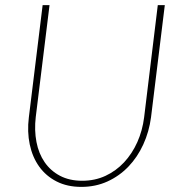

<svg xmlns="http://www.w3.org/2000/svg" viewBox="-20 -723 712 752"><path d="M302 -15Q351.5 -15 393 -34.2Q434.5 -53.5 466 -87.2Q497.5 -121 517.8 -166.2Q538 -211.5 544.5 -263.5L598 -703H625.5L571.5 -263.5Q564 -207 541.2 -157.2Q518.5 -107.5 483 -70.5Q447.5 -33.5 400.8 -12.2Q354 9 298.5 9Q243.5 9 201.8 -12.2Q160 -33.5 133.5 -70.5Q107 -107.5 96.5 -157.2Q86 -207 93 -263.5L147 -703H174L120 -264.5Q114 -212.5 122.8 -167Q131.5 -121.5 154.8 -87.8Q178 -54 215 -34.5Q252 -15 302 -15Z"/></svg>

Font: Lato ExtraLight
Style: Italic
Weight: 275
Italic angle: -7°
Designer: Lukasz Dziedzic with Adam Twardoch and Botio Nikoltchev
Foundry: tyPoland Lukasz Dziedzic
Version: Version 2.015; 2015-08-06; http://www.latofonts.com/